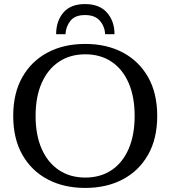

<svg xmlns="http://www.w3.org/2000/svg" viewBox="-20 -911 837 944"><path d="M399 13Q294 13 214.5 -29Q135 -71 90 -150Q45 -229 45 -341Q45 -453 90 -532Q135 -611 214.5 -653Q294 -695 399 -695Q504 -695 583.5 -653Q663 -611 708 -532Q753 -453 753 -341Q753 -229 708 -150Q663 -71 583.5 -29Q504 13 399 13ZM399 -38Q474 -38 528.5 -74.5Q583 -111 612.5 -179Q642 -247 642 -341Q642 -435 612.5 -503Q583 -571 528.5 -607.5Q474 -644 399 -644Q325 -644 270 -607.5Q215 -571 185 -503Q155 -435 155 -341Q155 -247 185 -179Q215 -111 270 -74.5Q325 -38 399 -38ZM256 -743Q256 -807 291.5 -849Q327 -891 398 -891Q469 -891 506 -849Q543 -807 543 -743H497Q495 -781 471 -809Q447 -837 398 -837Q349 -837 326.5 -809Q304 -781 302 -743Z"/></svg>

Font: Montagu Slab
Style: Bold
Weight: 700
Designer: Florian Karsten
Foundry: Florian Karsten
Version: Version 1.000